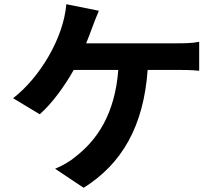

<svg xmlns="http://www.w3.org/2000/svg" viewBox="-20 -834 1040 909"><path d="M388 -629C399 -656 408 -681 416 -702C424 -723 437 -758 448 -783L294 -814C281 -654 168 -466 42 -369L168 -293C227 -344 289 -431 329 -503H540C524 -294 440 -171 336 -91C313 -71 277 -50 241 -35L376 55C557 -58 660 -236 679 -503H819C842 -503 886 -503 923 -499V-636C890 -629 846 -629 819 -629Z"/></svg>

Font: Spoqa Han Sans Neo Bold
Style: Bold
Weight: 700
Designer: [Spoqa Han Sans Neo] Dong-huui Kim  Younghwa Kang  Yujin Lee  [Noto Sans] Ryoko NISHIZUKA  (kana & ideographs); Paul D. 
Foundry: Spoqa (http://www.spoqa-han-sans.com)
Version: Version 1.000